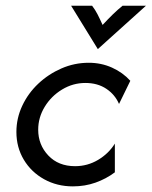

<svg xmlns="http://www.w3.org/2000/svg" viewBox="-20 -645 532 673"><path d="M235.4 8.3Q179.9 8.3 134.7 -16.7Q89.6 -41.7 63.5 -85.1Q37.5 -128.5 37.5 -182.6Q37.5 -230.6 58 -274.3Q78.5 -318.1 114.2 -351.7Q150 -385.4 195.5 -405.2Q241 -425 291 -425Q334.7 -425 372.6 -408Q410.4 -391 436.8 -361.8L397.2 -280.6Q383.3 -313.2 352.8 -333.7Q322.2 -354.2 279.2 -354.2Q235.4 -354.2 197.6 -331.2Q159.7 -308.3 136.8 -270.8Q113.9 -233.3 113.9 -190.3Q113.9 -137.5 149.3 -100Q184.7 -62.5 243.1 -62.5Q286.8 -62.5 324 -84.7Q361.1 -106.9 382.6 -141.7V-41Q352.1 -18.1 314.9 -4.9Q277.8 8.3 235.4 8.3ZM322.9 -472.9 229.2 -625H302.8Q313.9 -610.4 321.9 -594.8Q329.9 -579.2 339.6 -557.6Q359.7 -579.2 375.7 -594.8Q391.7 -610.4 409.7 -625H491.7Z"/></svg>

Font: Afacad
Style: Italic
Weight: 400
Italic angle: -14°
Designer: Kristian Moeller
Foundry: Dicotype
Version: Version 1.000